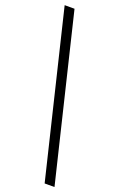

<svg xmlns="http://www.w3.org/2000/svg" viewBox="-168 -805 603 970"><g transform="rotate(20 133.0 -319.5)"><path d="M213 121H266L53 -760H0Z"/></g></svg>

Font: Noto Serif Bengali SemiCondensed
Style: Regular
Weight: 400
Width: 4
Designer: Juan Bruce, Universal Thirst, Indian Type Foundry and the Monotype Design Team.
Foundry: Monotype Imaging Inc.
Version: Version 2.003